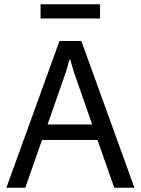

<svg xmlns="http://www.w3.org/2000/svg" viewBox="-20 -884 663 904"><path d="M518 0 439 -225H178L99 0H10L260 -691H363L613 0ZM414 -298 327 -547 311 -603H307L291 -547L204 -298ZM451 -864V-797H171V-864Z"/></svg>

Font: Average Sans
Style: Regular
Weight: 400
Designer: Eduardo Rodriguez Tunni
Foundry: Eduardo Rodriguez Tunni
Version: Version 1.001